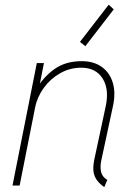

<svg xmlns="http://www.w3.org/2000/svg" viewBox="-20 -775 560 802"><path d="M415.5 6.8Q391.6 -10.3 381.1 -28.1Q370.6 -45.9 369.9 -66.2Q369.1 -86.4 374.5 -111.3L421.4 -330.1Q437 -401.9 408.7 -447Q380.4 -492.2 319.3 -492.2Q272 -492.2 231.4 -469.2Q190.9 -446.3 163.1 -408.2Q135.3 -370.1 126.5 -325.2L62 0H32.2L133.8 -511.7H163.6L147 -427.7H161.1L132.8 -404.3Q160.6 -452.6 207 -486.1Q253.4 -519.5 321.3 -519.5Q371.6 -519.5 405 -495.6Q438.5 -471.7 451.2 -429.2Q463.9 -386.7 451.7 -331.1L402.8 -103.5Q397.5 -77.1 402.3 -56.6Q407.2 -36.1 428.2 -23.4ZM336.4 -582 314 -600.1 434.1 -755.4 455.1 -735.8Z"/></svg>

Font: Reddit Sans ExtraLight
Style: Italic
Weight: 250
Italic angle: -11.25°
Designer: Stephen Hutchings
Version: Version 1.013